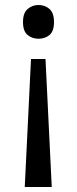

<svg xmlns="http://www.w3.org/2000/svg" viewBox="-20 -566 309 768"><path d="M104 -330H162L187 182H79ZM196 -478Q196 -441 178 -426Q160 -411 134 -411Q109 -411 90.5 -426Q72 -441 72 -478Q72 -514 90.5 -530Q109 -546 134 -546Q160 -546 178 -530Q196 -514 196 -478Z"/></svg>

Font: Noto Sans Gurmukhi
Style: Regular
Weight: 400
Designer: Jelle Bosma - Monotype Design Team
Foundry: Monotype Imaging Inc.
Version: Version 2.003